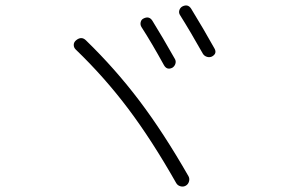

<svg xmlns="http://www.w3.org/2000/svg" viewBox="-20 -758 1040 703"><path d="M505 -690Q526 -701 538 -682Q574 -624 621 -541Q625 -533 622 -524Q619 -515 611 -510Q591 -500 580 -520Q536 -600 498 -659Q493 -667 495 -676.5Q497 -686 505 -690ZM647 -734Q668 -745 680 -726Q726 -651 765 -581Q776 -562 756 -551Q747 -547 737.5 -550Q728 -553 723 -561Q675 -646 639 -703Q634 -711 636.5 -720Q639 -729 647 -734ZM625 -88Q536 -245 449 -360.5Q362 -476 257 -577Q250 -584 250 -593.5Q250 -603 258 -610Q278 -627 295 -610Q402 -506 490.5 -389Q579 -272 670 -113Q675 -104 672 -93.5Q669 -83 660 -78Q651 -73 640.5 -76Q630 -79 625 -88Z"/></svg>

Font: Rounded Mplus 1c Light
Style: Regular
Weight: 300
Version: Version 1.059.20150529